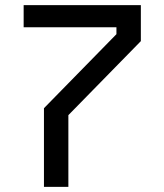

<svg xmlns="http://www.w3.org/2000/svg" viewBox="-20 -727 640 747"><path d="M72 -707V-621H433V-594L151 -306V0H246V-279L528 -567V-707Z"/></svg>

Font: Kode Mono Medium
Style: Regular
Weight: 500
Monospace: yes
Designer: Isa Ozler
Foundry: Kadena LLC
Version: Version 1.206;gftools[0.9.28]